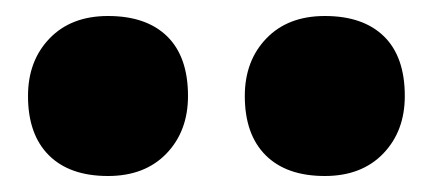

<svg xmlns="http://www.w3.org/2000/svg" viewBox="-20 -834 540 240"><path d="M386 -614Q338 -614 312 -640Q286 -666 286 -714Q286 -758 313 -786Q340 -814 386 -814Q434 -814 460 -788.5Q486 -763 486 -714Q486 -670 459 -642Q432 -614 386 -614ZM115 -614Q67 -614 41 -640Q15 -666 15 -714Q15 -758 42 -786Q69 -814 115 -814Q163 -814 189 -788.5Q215 -763 215 -714Q215 -670 188 -642Q161 -614 115 -614Z"/></svg>

Font: Lexend Black
Style: Regular
Weight: 900
Designer: Bonnie Shaver-Troup, Thomas Jockin
Foundry: Lexend
Version: Version 1.007; ttfautohint (v1.8.3)